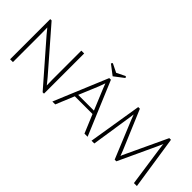

<svg xmlns="http://www.w3.org/2000/svg" viewBox="13 -1503 2207 2207"><g transform="rotate(45 1116.5 -400.0)"><path d="M120 0V-653H142L568 -163Q591 -137 610.5 -111.5Q630 -86 631 -85Q629 -109 629 -179V-649H675V4H653L219 -494L164 -561Q166 -541 166 -467V0Z M947 -225 854 0H807L1079 -653H1106L1380 0H1329L1235 -225ZM1090 -579Q1075 -534 1063 -504L963 -264H1219L1120 -503Q1097 -559 1090 -579ZM1198 -804 1211 -786 1092 -695 973 -786 986 -804 1092 -752Z M1813 -34H1786L1597 -493Q1585 -520 1573 -556Q1573 -555 1571.5 -545Q1570 -535 1568 -518.5Q1566 -502 1564 -491L1489 0H1444L1550 -653H1577L1779 -174Q1803 -114 1803 -111Q1810 -132 1830 -173L2055 -653H2082L2181 0H2133L2062 -493Q2055 -542 2055 -558L2026 -492Z"/></g></svg>

Font: Julius Sans One
Style: Regular
Weight: 400
Designer: Luciano Vergara
Foundry: LatinoType
Version: Version 1.001